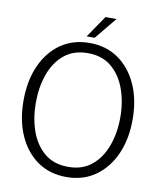

<svg xmlns="http://www.w3.org/2000/svg" viewBox="-97 -973 888 1061"><g transform="rotate(10 347.5 -442.0)"><path d="M348 12Q254 12 185.5 -36Q117 -84 79.5 -168.5Q42 -253 42 -364Q42 -475 79.5 -559.5Q117 -644 185.5 -692Q254 -740 348 -740Q441 -740 509.5 -692Q578 -644 616 -559.5Q654 -475 654 -364Q654 -253 616 -168.5Q578 -84 509.5 -36Q441 12 348 12ZM348 -45Q428 -45 480.5 -89Q533 -133 559 -205.5Q585 -278 585 -364Q585 -450 559 -522.5Q533 -595 480.5 -639Q428 -683 348 -683Q267 -683 214.5 -639Q162 -595 136.5 -522.5Q111 -450 111 -364Q111 -278 136.5 -205.5Q162 -133 214.5 -89Q267 -45 348 -45ZM324 -773 408 -896H470L369 -773Z"/></g></svg>

Font: Murecho Light
Style: Regular
Weight: 300
Designer: Neil Summerour
Foundry: Positype
Version: Version 1.010; ttfautohint (v1.8.3)